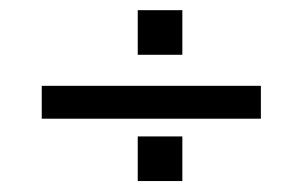

<svg xmlns="http://www.w3.org/2000/svg" viewBox="-20 -556 580 368"><path d="M60 -328.5V-391.5H480V-328.5ZM244 -451V-536.5H329.5V-451ZM244 -209V-294.5H329.5V-209Z"/></svg>

Font: Cns Manrope
Style: Regular
Weight: 400
Designer: Mikhail Sharanda
Foundry: Mikhail Sharanda
Version: Version 4.504